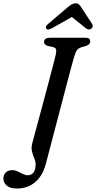

<svg xmlns="http://www.w3.org/2000/svg" viewBox="-93 -922 565 1129"><path d="M343 -588Q339 -575.5 328 -534.5Q317 -493.5 301.5 -434.8Q286 -376 268.5 -309Q251 -242 233.8 -177Q216.5 -112 202.8 -58.5Q189 -5 180.5 26.5Q161.5 107.5 116.2 147Q71 186.5 6.5 186.5Q-34 186.5 -53.5 169.2Q-73 152 -73 127Q-73 107 -59.5 92.8Q-46 78.5 -21 78.5Q-5 78.5 10.8 86Q26.5 93.5 41.5 101Q56.5 108.5 70.5 108.5Q89.5 108.5 103 93.8Q116.5 79 116.5 43Q116.5 26.5 108.2 8.2Q100 -10 94.8 -32.8Q89.5 -55.5 98 -84.5Q100 -92.5 109.8 -128.8Q119.5 -165 134 -218.2Q148.5 -271.5 164.5 -331.2Q180.5 -391 195.2 -446.5Q210 -502 220.5 -543Q231 -584 234.5 -599Q239.5 -623.5 236.2 -632.8Q233 -642 216.5 -646L187.5 -652Q166 -659 166 -675Q166 -700 202 -700H409.5Q425.5 -700 431.5 -694.2Q437.5 -688.5 437.5 -679Q437.5 -668.5 430.5 -662Q423.5 -655.5 413 -652L386.5 -644.5Q369.5 -639 361 -629.2Q352.5 -619.5 343 -588ZM211.5 -755.5Q189 -743.5 179.5 -752.5Q176 -756.5 177.5 -764.2Q179 -772 189 -780.5L303.5 -878Q317.5 -889.5 328 -896Q338.5 -902.5 351.5 -902.5Q364.5 -902.5 371.2 -896Q378 -889.5 385.5 -878L449 -780.5Q454 -772 451.5 -764.2Q449 -756.5 443 -752.5Q428.5 -743.5 412.5 -755.5L329.5 -822Z"/></svg>

Font: Fraunces 9pt S050
Style: Italic
Weight: 400
Italic angle: -16°
Version: Version 1.000; ttfautohint (v1.8.3)